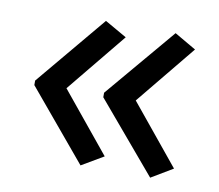

<svg xmlns="http://www.w3.org/2000/svg" viewBox="-55 -535 620 543"><g transform="rotate(10 254.5 -263.5)"><path d="M40 -270 208 -471 271 -435 131 -264 271 -93 208 -56 40 -257ZM238 -270 408 -471 470 -435 330 -264 470 -93 408 -56 238 -257Z"/></g></svg>

Font: Noto Sans Historical
Style: Regular
Weight: 400
Designer: Monotype Design Team
Foundry: Monotype Imaging Inc.
Version: Version 2.013; ttfautohint (v1.8.4.7-5d5b)